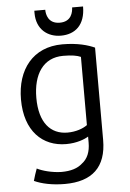

<svg xmlns="http://www.w3.org/2000/svg" viewBox="-62 -779 699 1032"><g transform="rotate(-5 288.0 -263.0)"><path d="M294 -588C371 -588 426 -634 426 -734H367C366 -710 358 -658 294 -658C231 -658 222 -710 222 -734H163V-721C163 -631 225 -588 294 -588ZM391 -97C368 -80 329 -66 284 -66C193 -66 133 -132 133 -266C133 -393 188 -479 296 -479C342 -479 371 -474 391 -465ZM471 -10V-508C436 -524 380 -541 297 -541C138 -541 50 -426 50 -265C50 -94 144 -5 272 -5C330 -5 373 -23 392 -35V-2C392 47 377 84 346 107C321 130 284 142 233 142C183 141 131 127 102 112C94 134 87 155 81 177C120 195 177 208 246 208C393 208 471 137 471 -10Z"/></g></svg>

Font: Repo
Style: Regular
Weight: 400
Designer: Stefan Peev
Foundry: Context Ltd
Version: Version 0.000